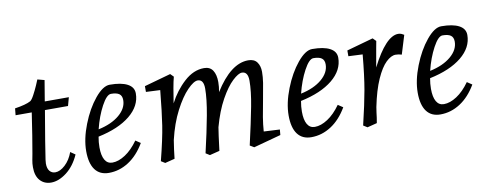

<svg xmlns="http://www.w3.org/2000/svg" viewBox="-56 -876 2913 1147"><g transform="rotate(-10 1400.5 -302.0)"><path d="M178 7Q137 7 111.5 -21Q86 -49 86 -102Q86 -125 90 -145L97 -182Q114 -277 136 -426H38L42 -467Q109 -477 138 -493Q148 -499 162.5 -526Q177 -553 188.5 -579.5Q200 -606 203 -614L245 -603L224 -477H370L356 -426H216L205 -361Q185 -246 168 -133Q166 -117 166 -110Q166 -80 179 -64.5Q192 -49 213 -49Q242 -49 273 -77.5Q304 -106 321 -153L350 -133Q320 -66 272 -29.5Q224 7 178 7Z M416 -141Q416 -215 450 -302Q484 -389 533 -448.5Q582 -508 623 -508Q693 -508 730.5 -488Q768 -468 768 -430Q768 -354 698 -297Q628 -240 504 -214Q498 -181 498 -150Q498 -100 513.5 -73.5Q529 -47 559 -47Q596 -47 637.5 -74Q679 -101 716 -153L746 -133Q705 -63 648.5 -26.5Q592 10 528 10Q473 10 444.5 -28.5Q416 -67 416 -141ZM687 -404Q687 -430 671 -441.5Q655 -453 621 -453Q595 -453 563 -393.5Q531 -334 512 -257Q592 -274 639.5 -314Q687 -354 687 -404Z M915 -424 829 -428V-463L990 -508L1009 -489Q1002 -463 994.5 -421Q987 -379 980 -332Q1017 -404 1074 -456Q1131 -508 1195 -508Q1231 -508 1248 -482Q1265 -456 1265 -411Q1265 -383 1259 -351Q1357 -508 1463 -508Q1499 -508 1516 -485Q1533 -462 1533 -426Q1533 -395 1527.5 -359.5Q1522 -324 1510 -262Q1498 -201 1491 -158.5Q1484 -116 1481 -73L1578 -68L1575 -35L1409 10L1384 -5Q1415 -140 1432.5 -232Q1450 -324 1450 -387Q1450 -442 1413 -442Q1392 -442 1356 -408.5Q1320 -375 1282.5 -307.5Q1245 -240 1219 -145Q1213 -111 1200 -5L1140 10L1116 -5Q1145 -129 1163 -226.5Q1181 -324 1181 -387Q1181 -442 1145 -442Q1121 -442 1082 -402Q1043 -362 1004.5 -288Q966 -214 943 -116Q934 -61 928 -5L869 10L845 -5Q878 -135 890 -213Q902 -291 915 -424Z M1644 -141Q1644 -215 1678 -302Q1712 -389 1761 -448.5Q1810 -508 1851 -508Q1921 -508 1958.5 -488Q1996 -468 1996 -430Q1996 -354 1926 -297Q1856 -240 1732 -214Q1726 -181 1726 -150Q1726 -100 1741.5 -73.5Q1757 -47 1787 -47Q1824 -47 1865.5 -74Q1907 -101 1944 -153L1974 -133Q1933 -63 1876.5 -26.5Q1820 10 1756 10Q1701 10 1672.5 -28.5Q1644 -67 1644 -141ZM1915 -404Q1915 -430 1899 -441.5Q1883 -453 1849 -453Q1823 -453 1791 -393.5Q1759 -334 1740 -257Q1820 -274 1867.5 -314Q1915 -354 1915 -404Z M2143 -424 2057 -428V-463L2218 -508L2237 -489L2229 -446Q2212 -353 2209 -333Q2298 -508 2373 -508Q2384 -508 2393 -504Q2402 -500 2408 -496L2373 -382Q2354 -388 2336 -388Q2309 -388 2278 -358.5Q2247 -329 2218 -264Q2189 -199 2169 -100L2164 -67Q2161 -38 2155 -5L2096 10L2072 -5Q2102 -130 2116.5 -212.5Q2131 -295 2143 -424Z M2427 -141Q2427 -215 2461 -302Q2495 -389 2544 -448.5Q2593 -508 2634 -508Q2704 -508 2741.5 -488Q2779 -468 2779 -430Q2779 -354 2709 -297Q2639 -240 2515 -214Q2509 -181 2509 -150Q2509 -100 2524.5 -73.5Q2540 -47 2570 -47Q2607 -47 2648.5 -74Q2690 -101 2727 -153L2757 -133Q2716 -63 2659.5 -26.5Q2603 10 2539 10Q2484 10 2455.5 -28.5Q2427 -67 2427 -141ZM2698 -404Q2698 -430 2682 -441.5Q2666 -453 2632 -453Q2606 -453 2574 -393.5Q2542 -334 2523 -257Q2603 -274 2650.5 -314Q2698 -354 2698 -404Z"/></g></svg>

Font: Andada Pro
Style: Italic
Weight: 400
Italic angle: -7°
Designer: Carolina Giovagnoli
Foundry: Huerta Tipografica
Version: Version 3.005; ttfautohint (v1.8.4)